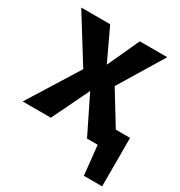

<svg xmlns="http://www.w3.org/2000/svg" viewBox="-172 -644 862 920"><g transform="rotate(30 259.5 -184.0)"><path d="M447 -106H526V162H425L408 0H349L248 -205L149 0H-7L167 -279L11 -530H171L254 -354L335 -530H487L338 -284Z"/></g></svg>

Font: Fira Sans SemiBold
Style: Regular
Weight: 600
Designer: bBox Type GmbH & Carrois Corporate GbR & Edenspiekermann AG
Foundry: bBox Type GmbH & Carrois Corporate GbR & Edenspiekermann AG
Version: Version 4.301;PS 004.301;hotconv 1.0.88;makeotf.lib2.5.64775